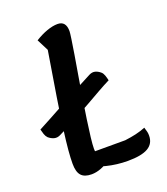

<svg xmlns="http://www.w3.org/2000/svg" viewBox="-138 -822 819 944"><g transform="rotate(-20 271.5 -350.0)"><path d="M37 -220Q29 -228 24.5 -241Q20 -254 17 -267Q49 -284 83.5 -302.5Q118 -321 156 -342Q194 -363 238.5 -387Q283 -411 336 -438Q352 -446 366.5 -442.5Q381 -439 395 -427Q403 -420 407.5 -407Q412 -394 415 -380Q385 -365 351.5 -346Q318 -327 279.5 -305Q241 -283 196 -258.5Q151 -234 98 -208Q82 -200 66.5 -204Q51 -208 37 -220ZM179 26Q142 26 125 7Q108 -12 108 -55Q108 -84 111.5 -125Q115 -166 123.5 -230Q132 -294 147 -389.5Q162 -485 185 -623L154 -684Q186 -704 217 -715Q248 -726 273 -726Q317 -726 317 -673Q317 -665 312.5 -634Q308 -603 300.5 -557Q293 -511 283.5 -456Q274 -401 265 -344.5Q256 -288 248.5 -237Q241 -186 236.5 -147Q232 -108 232 -88Q232 -63 243.5 -44.5Q255 -26 280 -12Q227 26 179 26ZM369 25Q312 25 258 11.5Q204 -2 168 -24L202 -75H391Q423 -79 449 -85Q475 -91 500 -101Q505 -85 507 -76.5Q509 -68 509 -57Q509 -15 475 5Q441 25 369 25Z"/></g></svg>

Font: Lemonada
Style: Regular
Weight: 400
Designer: Mohamed Gaber (Arabic), Eduardo Tunni (Latin)
Foundry: Kief Type Foundry
Version: Version 4.005